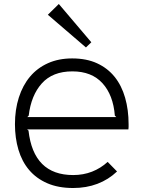

<svg xmlns="http://www.w3.org/2000/svg" viewBox="-20 -933 720 963"><path d="M438 -721 411 -695 220 -859 275 -913ZM625 -310Q625 -302 625 -296Q625 -290 624 -284H116L123 -278Q148 -55 347 -55Q398 -55 441.5 -72Q485 -89 520 -121L567 -73Q524 -32 468.5 -11Q413 10 347 10Q272 10 217 -14Q162 -38 126 -80.5Q90 -123 72.5 -182Q55 -241 55 -310Q55 -383 74.5 -444Q94 -505 130.5 -548.5Q167 -592 220.5 -616Q274 -640 342 -640Q414 -640 467 -615.5Q520 -591 555 -547.5Q590 -504 607.5 -443Q625 -382 625 -310ZM563 -346 556 -353Q548 -456 494 -515.5Q440 -575 343 -575Q244 -575 190 -515Q136 -455 124 -353L117 -346Z"/></svg>

Font: TypoPRO Sinkin Sans
Style: 300 Light
Weight: 300
Designer: Keith Bates
Foundry: K-Type
Version: Sinkin Sans (version 1.0)  by Keith Bates   •   © 2014   www